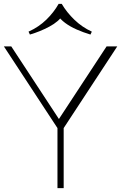

<svg xmlns="http://www.w3.org/2000/svg" viewBox="-20 -969 624 989"><path d="M286 -294 0 -730H38L294 -340H273L529 -730H584L298 -294ZM276 0V-336H308V0ZM134 -791 127 -806Q180 -830 218.5 -867.5Q257 -905 282 -949H298Q324 -905 363.5 -867Q403 -829 453 -806L446 -791Q409 -802 375 -817Q341 -832 315.5 -851Q290 -870 276 -892H304Q283 -858 234.5 -832Q186 -806 134 -791Z"/></svg>

Font: Savate ExtraLight
Style: Regular
Weight: 200
Designer: Max Esnée
Foundry: Plomb Type
Version: Version 2.000